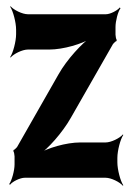

<svg xmlns="http://www.w3.org/2000/svg" viewBox="-20 -574 428 620"><path d="M209 -194 345 -432C347 -434 354 -442 356 -441L357 -445C355 -446 353 -458 353 -462V-487C353 -506 361 -537 369 -547L367 -550C359 -540 336 -528 322 -528H70C52 -528 24 -542 14 -554L13 -552C22 -539 32 -502 32 -478V-464C32 -440 22 -403 13 -390L14 -388C24 -400 52 -414 70 -414H139C184 -414 246 -432 277 -452L276 -456C246 -436 196 -382 169 -334L35 -99C33 -97 26 -89 24 -90L23 -86C25 -85 27 -73 27 -69V-43C27 -23 18 9 10 20L12 23C20 12 45 0 60 0H321C339 0 367 14 377 26L378 24C369 11 359 -26 359 -50V-64C359 -88 369 -125 378 -138L377 -140C367 -128 339 -114 321 -114H239C194 -114 132 -96 101 -76L103 -72C134 -92 182 -146 209 -194Z"/></svg>

Font: Asimov
Style: EdgeExtreme
Weight: 500
Designer: Google
Version: Version 2.000980: 2014